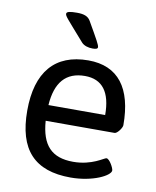

<svg xmlns="http://www.w3.org/2000/svg" viewBox="-83 -796 705 867"><g transform="rotate(10 269.5 -363.0)"><path d="M200 -732C168 -732 152 -729 152 -719C152 -708 162 -699 246 -603C257 -591 276 -585 297 -585C313 -585 320 -588 320 -595C320 -605 308 -626 262 -706C251 -725 232 -732 200 -732ZM288 -529C135 -529 55 -435 55 -258C55 -79 134 6 300 6C401 6 480 -34 480 -58C480 -69 459 -108 445 -108C435 -108 386 -66 299 -66C200 -66 153 -116 145 -227H461C473 -227 494 -256 494 -268C494 -438 425 -529 288 -529ZM285 -457C365 -457 405 -404 405 -299H145C152 -404 198 -457 285 -457Z"/></g></svg>

Font: Asap
Style: Regular
Weight: 400
Designer: Pablo Cosgaya
Foundry: Pablo Cosgaya
Version: Version 1.007;PS 001.007;hotconv 1.0.70;makeotf.lib2.5.58329